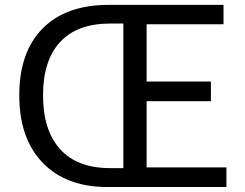

<svg xmlns="http://www.w3.org/2000/svg" viewBox="-20 -753 986 773"><path d="M413.1 0Q246.1 0 151.9 -97.7Q57.6 -195.3 57.6 -369.1Q57.6 -543.9 151.9 -638.7Q246.1 -733.4 417 -733.4H879.9V-655.3H570.3V-424.8H829.1V-345.7H570.3V-79.1H891.6V0ZM422.9 -76.2H476.6V-658.2H422.9Q291 -658.2 222.2 -584Q153.3 -509.8 153.3 -369.1Q153.3 -228.5 222.2 -152.3Q291 -76.2 422.9 -76.2Z"/></svg>

Font: GenYoGothic TW TTF Regular
Style: Regular
Weight: 400
Version: Version 1.300